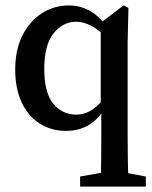

<svg xmlns="http://www.w3.org/2000/svg" viewBox="-20 -471 560 707"><path d="M275 216V179L377 161H421L517 179V216ZM223 11Q168 11 125.5 -16.5Q83 -44 59.5 -94.5Q36 -145 36 -215Q36 -287 62.5 -340Q89 -393 134 -422Q179 -451 234 -451Q272 -451 306 -434Q340 -417 373 -373H387L378 -326Q343 -363 314.5 -377Q286 -391 261 -391Q212 -391 177.5 -348.5Q143 -306 143 -217Q143 -130 176 -89.5Q209 -49 260 -49Q293 -49 320 -67.5Q347 -86 375 -123L384 -78H370Q341 -30 305 -9.5Q269 11 223 11ZM351 216Q352 168 352.5 118.5Q353 69 353 21V-64L351 -77V-387L435 -451L453 -442L450 -318V21Q450 120 453 216Z"/></svg>

Font: Lisu Bosa SemiBold
Style: Regular
Weight: 600
Designer: David Morse, Annie Olsen, Victor Gaultney, Frank Grießhammer (Latin)
Foundry: SIL International
Version: Version 2.000